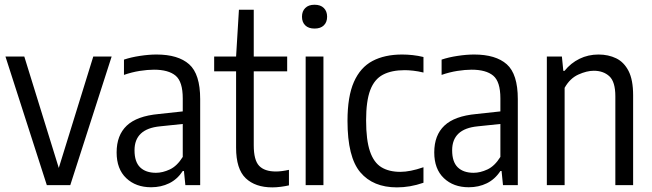

<svg xmlns="http://www.w3.org/2000/svg" viewBox="-20 -781 2750 810"><path d="M177.5 0 3 -542.5H82.5L228 -72.5L373.5 -542.5H451L276.5 0Z M617.5 9Q553 9 512.5 -29.5Q472 -68 472 -138Q472 -210.5 514.8 -251Q557.5 -291.5 649.5 -300L751 -311V-366Q751 -436.5 720.8 -461.8Q690.5 -487 629.5 -487Q602.5 -487 569.2 -481.8Q536 -476.5 503 -465V-529.5Q532.5 -539.5 570.2 -545.2Q608 -551 640.5 -551Q731.5 -551 778 -509.8Q824.5 -468.5 824.5 -363V0H762L756 -59.5H751Q728 -24.5 693.8 -7.8Q659.5 9 617.5 9ZM547.5 -147Q547.5 -98 571.2 -75Q595 -52 638 -52Q666 -52 696.5 -66.2Q727 -80.5 751 -119V-258L655 -248Q547.5 -237.5 547.5 -147Z M1129 9.5Q1057 9.5 1016.5 -29.2Q976 -68 976 -158V-480H883.5V-542.5H976L988 -740H1050.5V-542.5H1191.5V-480H1050.5V-168Q1050.5 -105.5 1073.2 -81.5Q1096 -57.5 1144 -57.5Q1167.5 -57.5 1199 -64.5V1Q1184 4.5 1165 7Q1146 9.5 1129 9.5Z M1269.5 0V-542.5H1344.5V0ZM1307 -660.5Q1281.5 -660.5 1267.8 -674Q1254 -687.5 1254 -710.5Q1254 -733.5 1267.8 -747.2Q1281.5 -761 1307 -761Q1332.5 -761 1346.2 -747.2Q1360 -733.5 1360 -710.5Q1360 -687.5 1346.2 -674Q1332.5 -660.5 1307 -660.5Z M1654.5 9.5Q1554 9.5 1500 -54.2Q1446 -118 1446 -271Q1446 -374 1473 -435.2Q1500 -496.5 1551.5 -523.8Q1603 -551 1676.5 -551Q1698 -551 1721 -548.5Q1744 -546 1766.5 -540.5V-475Q1744 -480.5 1723 -482.8Q1702 -485 1687.5 -485Q1632 -485 1595.8 -466Q1559.5 -447 1542 -401Q1524.5 -355 1524.5 -273.5Q1524.5 -190 1540.8 -142.5Q1557 -95 1589 -75.5Q1621 -56 1669 -56Q1689.5 -56 1713.5 -60.8Q1737.5 -65.5 1766.5 -75.5V-10Q1737.5 0 1709.5 4.8Q1681.5 9.5 1654.5 9.5Z M1957.5 9Q1893 9 1852.5 -29.5Q1812 -68 1812 -138Q1812 -210.5 1854.8 -251Q1897.5 -291.5 1989.5 -300L2091 -311V-366Q2091 -436.5 2060.8 -461.8Q2030.5 -487 1969.5 -487Q1942.5 -487 1909.2 -481.8Q1876 -476.5 1843 -465V-529.5Q1872.5 -539.5 1910.2 -545.2Q1948 -551 1980.5 -551Q2071.5 -551 2118 -509.8Q2164.5 -468.5 2164.5 -363V0H2102L2096 -59.5H2091Q2068 -24.5 2033.8 -7.8Q1999.5 9 1957.5 9ZM1887.5 -147Q1887.5 -98 1911.2 -75Q1935 -52 1978 -52Q2006 -52 2036.5 -66.2Q2067 -80.5 2091 -119V-258L1995 -248Q1887.5 -237.5 1887.5 -147Z M2287 0V-542.5H2350.5L2356.5 -482H2361.5Q2388 -515 2424.8 -533Q2461.5 -551 2505 -551Q2546.5 -551 2579.5 -535Q2612.5 -519 2631.8 -481.5Q2651 -444 2651 -379V0H2576V-374.5Q2576 -436 2550.8 -459.2Q2525.5 -482.5 2485 -482.5Q2455.5 -482.5 2420 -466.5Q2384.5 -450.5 2362 -410.5V0Z"/></svg>

Font: Encode Sans Condensed Condensed
Style: Regular
Weight: 400
Width: 3
Designer: Multiple Designers
Foundry: Impallari Type
Version: Version 3.000; ttfautohint (v1.8.3) -l 8 -r 50 -G 200 -x 14 